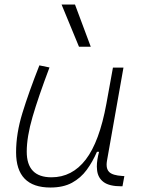

<svg xmlns="http://www.w3.org/2000/svg" viewBox="-20 -815 626 845"><path d="M201.7 10.3Q50.8 10.3 50.8 -145Q50.8 -227.1 78.6 -317.6Q106.4 -408.2 153.3 -527.3L197.8 -518.1Q148.9 -388.7 123.3 -300.8Q97.7 -212.9 97.7 -147.5Q97.7 -34.7 206.5 -34.7Q297.4 -34.7 357.4 -112.8Q417.5 -190.9 448.2 -358.4L477.1 -517.6H523.4L450.7 -106.9Q449.2 -97.7 449.2 -89.8Q449.2 -69.3 460.4 -58.1Q475.6 -43 518.6 -40.5L527.3 -40L519 4.9H513.7Q460.9 4.9 435.8 -13.9Q410.6 -32.7 407.2 -66.9Q406.2 -74.2 406.2 -82Q406.2 -110.8 416 -147H406.7Q387.7 -103 361.6 -67.4Q335.4 -31.7 296.9 -10.7Q258.3 10.3 201.7 10.3ZM327.6 -609.4 251 -794.9H310.1L379.4 -609.4Z"/></svg>

Font: CaskaydiaCove NF ExtraLight
Style: Italic
Weight: 200
Italic angle: -10°
Designer: Aaron Bell
Foundry: Saja Typeworks
Version: Version 2111.001; VTT 6.35;Nerd Fonts 3.2.1